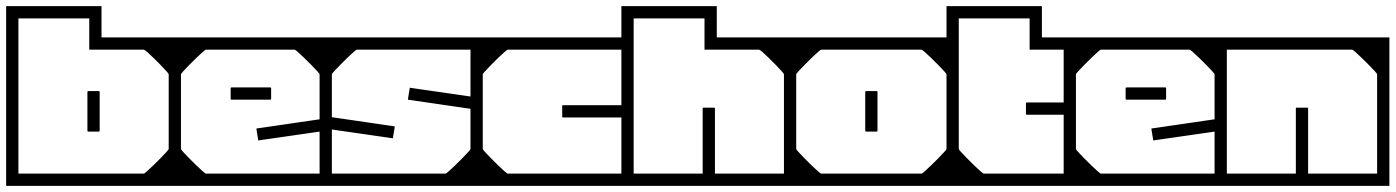

<svg xmlns="http://www.w3.org/2000/svg" viewBox="-40 -606 4550 626"><path d="M550 -358V-128H510Q510 -151 510 -162.8Q510 -174.5 510 -183.2Q510 -192 510 -205Q510 -218 510 -243Q510 -243 510 -243Q510 -243 510 -243Q510 -243 510 -243Q510 -243 510 -243Q510 -267 510 -282.2Q510 -297.5 510 -314Q510 -330.5 510 -358ZM550 -279Q550 -279 550 -258.8Q550 -238.5 550 -206.8Q550 -175 550 -139.5Q550 -104 550 -72.2Q550 -40.5 550 -20.2Q550 0 550 0Q550 0 550 0Q550 0 550 0Q550 0 550 0Q550 0 550 0Q550 0 529.8 0Q509.5 0 477.5 0Q445.5 0 409.2 0Q373 0 339.8 0Q306.5 0 284 0Q261.5 0 258 0Q258 0 258 0Q258 0 258 0Q258 0 258 0Q258 0 258 0Q258 0 258 0Q258 -10 258 -20.2Q258 -30.5 258 -40Q258 -40 275.2 -40Q292.5 -40 318 -40Q343.5 -40 369 -40Q394.5 -40 411.8 -40Q429 -40 429 -40Q429 -40 429 -40Q429 -40 429 -40Q429 -40 429 -40Q430.5 -40 439 -47.5Q447.5 -55 459.5 -66.5Q471.5 -78 483 -89.8Q494.5 -101.5 502.2 -110Q510 -118.5 510 -120V-279ZM-20 -296V-586Q-20 -586 -4.2 -586Q11.5 -586 34.8 -586Q58 -586 81.5 -586Q105 -586 121.5 -586Q138 -586 139 -586Q139 -586 139 -586Q139 -586 139 -586Q139 -586 139 -586Q139 -586 139 -586Q139 -586 139 -586Q139 -586 139 -586Q139 -586 139 -586Q139 -586 139 -586Q139 -586 139 -586Q139 -586 139 -586Q140 -586 155.8 -586Q171.5 -586 194 -586Q216.5 -586 238.8 -586Q261 -586 276 -586Q291 -586 291 -586V-484Q294 -484 303.5 -484Q313 -484 326.8 -484Q340.5 -484 356 -484Q375.5 -484 394 -484Q412.5 -484 434.2 -484Q456 -484 484 -484Q512 -484 550 -484V-287H510V-364Q510 -364 510 -364Q510 -364 510 -364Q510 -365.5 502.5 -374Q495 -382.5 483.5 -394.2Q472 -406 460.2 -417.5Q448.5 -429 439.8 -436.5Q431 -444 429 -444Q429 -444 429 -444Q429 -444 429 -444Q429 -444 429 -444Q419 -444 398.2 -444Q377.5 -444 352.2 -444Q327 -444 304 -444Q281 -444 266 -444Q251 -444 251 -444Q251 -444 251 -444Q251 -444 251 -444Q251 -444 251 -444Q251 -444 251 -444V-546Q251 -546 251 -546Q251 -546 251 -546Q251 -546 234 -546Q217 -546 195 -546Q173 -546 156 -546Q139 -546 139 -546Q139 -546 121 -546Q103 -546 79.5 -546Q56 -546 38 -546Q20 -546 20 -546Q20 -546 20 -546Q20 -546 20 -546V-296ZM-20 -279H20Q20 -279 20 -261.8Q20 -244.5 20 -217.2Q20 -190 20 -159.5Q20 -129 20 -101.8Q20 -74.5 20 -57.2Q20 -40 20 -40Q20 -40 20 -40Q20 -40 20 -40Q20 -40 20 -40Q20 -40 20 -40Q20 -40 20 -40Q20 -40 20 -40Q20 -40 20 -40Q20 -40 20 -40Q20 -40 20 -40Q20 -40 20 -40Q20 -40 20 -40Q20 -40 20 -40Q20 -40 20 -40Q20 -40 38.2 -40Q56.5 -40 85.2 -40Q114 -40 146 -40Q178 -40 206.8 -40Q235.5 -40 253.8 -40Q272 -40 272 -40Q272 -30.5 272 -20.2Q272 -10 272 0Q272 0 272 0Q272 0 272 0Q272 0 272 0Q272 0 272 0Q272 0 272 0Q272 0 251 0Q230 0 196.8 0Q163.5 0 126 0Q88.5 0 55.2 0Q22 0 1 0Q-20 0 -20 0Q-20 0 -20 0Q-20 0 -20 0Q-20 0 -20 0Q-20 0 -20 0Q-20 0 -20 -20.2Q-20 -40.5 -20 -72.2Q-20 -104 -20 -139.5Q-20 -175 -20 -206.8Q-20 -238.5 -20 -258.8Q-20 -279 -20 -279ZM-20 -358H20Q20 -330.5 20 -314Q20 -297.5 20 -282.2Q20 -267 20 -243Q20 -243 20 -243Q20 -243 20 -243Q20 -243 20 -243Q20 -243 20 -243Q20 -218 20 -205Q20 -192 20 -183.2Q20 -174.5 20 -162.8Q20 -151 20 -128H-20ZM245 -181Q245 -181 245 -199.8Q245 -218.5 245 -243Q245 -267.5 245 -286.2Q245 -305 245 -305Q245 -305 245 -305Q245 -305 245 -305Q245 -308 245.5 -308.5Q246 -309 249 -309Q254.5 -309 259.8 -309Q265 -309 270.2 -309Q275.5 -309 281 -309Q284 -309 284.5 -308.5Q285 -308 285 -305Q285 -305 285 -305Q285 -305 285 -305Q285 -305 285 -286.2Q285 -267.5 285 -243Q285 -218.5 285 -199.8Q285 -181 285 -181Q285 -181 285 -181Q285 -181 285 -181Q285 -181 285 -181Q285 -181 285 -181Q285 -181 285 -181Q285 -181 285 -181Q285 -181 285 -181Q285 -178 284.5 -177.5Q284 -177 281 -177Q273 -177 265.2 -177Q257.5 -177 249 -177Q246 -177 245.5 -177.5Q245 -178 245 -181Q245 -181 245 -181Q245 -181 245 -181Q245 -181 245 -181Q245 -181 245 -181Q245 -181 245 -181Q245 -181 245 -181Q245 -181 245 -181Z M510 -205Q510 -228 510 -257Q510 -286 510 -317.5Q510 -349 510 -378.5Q510 -408 510 -432Q510 -456 510 -470Q510 -484 510 -484Q510 -484 510 -484Q510 -484 510 -484Q510 -484 510 -484Q510 -484 510 -484Q510 -484 529.8 -484Q549.5 -484 580.2 -484Q611 -484 646 -484Q681 -484 711.8 -484Q742.5 -484 762.2 -484Q782 -484 782 -484Q782 -484 782 -484Q782 -484 782 -484Q782 -484 782 -484Q782 -484 782 -484Q782 -484 782 -484Q782 -474.5 782 -464.2Q782 -454 782 -444Q779.5 -444 765.5 -444Q751.5 -444 731.2 -444Q711 -444 690.2 -444Q669.5 -444 653.2 -444Q637 -444 631 -444Q631 -444 631 -444Q631 -444 631 -444Q631 -444 631 -444Q631 -444 631 -444Q629.5 -444 621 -436.5Q612.5 -429 600.5 -417.5Q588.5 -406 577 -394.2Q565.5 -382.5 557.8 -374Q550 -365.5 550 -364V-205ZM510 -357H550Q550 -329.5 550 -313Q550 -296.5 550 -281.2Q550 -266 550 -242Q550 -242 550 -242Q550 -242 550 -242Q550 -242 550 -242Q550 -242 550 -242Q550 -217 550 -204Q550 -191 550 -182.2Q550 -173.5 550 -161.8Q550 -150 550 -127H510ZM510 -279H550V-120Q550 -118.5 557.8 -110Q565.5 -101.5 577 -89.8Q588.5 -78 600.5 -66.5Q612.5 -55 621 -47.5Q629.5 -40 631 -40Q631 -40 631 -40Q631 -40 631 -40Q631 -40 631 -40Q631 -40 631 -40Q637 -40 653.2 -40Q669.5 -40 690.2 -40Q711 -40 731.2 -40Q751.5 -40 765.5 -40Q779.5 -40 782 -40Q782 -30.5 782 -20.2Q782 -10 782 0Q782 0 782 0Q782 0 782 0Q782 0 782 0Q782 0 782 0Q782 0 782 0Q782 0 762.2 0Q742.5 0 711.8 0Q681 0 646 0Q611 0 580.2 0Q549.5 0 529.8 0Q510 0 510 0Q510 0 510 0Q510 0 510 0Q510 0 510 0Q510 0 510 0Q510 0 510 -14Q510 -28 510 -52Q510 -76 510 -105.5Q510 -135 510 -166.2Q510 -197.5 510 -227Q510 -256.5 510 -279ZM1042 -205H1002V-364Q1002 -365.5 994.2 -374Q986.5 -382.5 975 -394.2Q963.5 -406 951.5 -417.5Q939.5 -429 931 -436.5Q922.5 -444 921 -444Q921 -444 921 -444Q921 -444 921 -444Q921 -444 921 -444Q921 -444 921 -444Q915 -444 898.8 -444Q882.5 -444 861.8 -444Q841 -444 820.8 -444Q800.5 -444 786.5 -444Q772.5 -444 770 -444Q770 -454 770 -464.2Q770 -474.5 770 -484Q770 -484 770 -484Q770 -484 770 -484Q770 -484 770 -484Q770 -484 770 -484Q770 -484 770 -484Q770 -484 789.8 -484Q809.5 -484 840.2 -484Q871 -484 906 -484Q941 -484 971.8 -484Q1002.5 -484 1022.2 -484Q1042 -484 1042 -484Q1042 -484 1042 -484Q1042 -484 1042 -484Q1042 -484 1042 -484Q1042 -484 1042 -484Q1042 -484 1042 -470Q1042 -456 1042 -432Q1042 -408 1042 -378.5Q1042 -349 1042 -317.5Q1042 -286 1042 -257Q1042 -228 1042 -205ZM1042 -249Q1042 -249 1042 -231Q1042 -213 1042 -184.8Q1042 -156.5 1042 -124.5Q1042 -92.5 1042 -64.2Q1042 -36 1042 -18Q1042 0 1042 0Q1042 0 1042 0Q1042 0 1042 0Q1042 0 1042 0Q1042 0 1042 0Q1042 0 1022.2 0Q1002.5 0 971.8 0Q941 0 906 0Q871 0 840.2 0Q809.5 0 789.8 0Q770 0 770 0Q770 0 770 0Q770 0 770 0Q770 0 770 0Q770 0 770 0Q770 0 770 0Q770 -10 770 -20.2Q770 -30.5 770 -40Q770 -40 793.5 -40Q817 -40 851.5 -40Q886 -40 920.5 -40Q955 -40 978.5 -40Q1002 -40 1002 -40Q1002 -40 1002 -40Q1002 -40 1002 -40Q1002 -40 1002 -40Q1002 -40 1002 -40Q1002 -40 1002 -40Q1002 -40 1002 -40Q1002 -40 1002 -40Q1002 -40 1002 -40Q1002 -40 1002 -40Q1002 -40 1002 -40Q1002 -40 1002 -40Q1002 -40 1002 -61Q1002 -82 1002 -113.2Q1002 -144.5 1002 -175.8Q1002 -207 1002 -228Q1002 -249 1002 -249ZM840 -321Q840 -321 840 -321Q840 -321 840 -321Q840 -321 840 -321Q840 -321 840 -321Q840 -321 840 -321Q840 -321 840 -321Q840 -321 840 -321Q843 -321 843.5 -320.5Q844 -320 844 -317Q844 -311.5 844 -306.2Q844 -301 844 -295.8Q844 -290.5 844 -285Q844 -282 843.5 -281.5Q843 -281 840 -281Q840 -281 840 -281Q840 -281 840 -281Q840 -281 840 -281Q840 -281 840 -281Q840 -281 840 -281Q840 -281 840 -281Q840 -281 840 -281Q840 -281 821.2 -281Q802.5 -281 778 -281Q753.5 -281 734.8 -281Q716 -281 716 -281Q716 -281 716 -281Q716 -281 716 -281Q713 -281 712.5 -281.5Q712 -282 712 -285Q712 -290.5 712 -295.8Q712 -301 712 -306.2Q712 -311.5 712 -317Q712 -320 712.5 -320.5Q713 -321 716 -321Q716 -321 716 -321Q716 -321 716 -321Q716 -321 734.8 -321Q753.5 -321 778 -321Q802.5 -321 821.2 -321Q840 -321 840 -321ZM1021 -163H1002Q1002 -163 1002 -166.5Q1002 -170 1002 -173.5Q1002 -177 1002 -177Q1002 -177 981.8 -174Q961.5 -171 931.8 -166.8Q902 -162.5 872.2 -158.2Q842.5 -154 822.2 -151Q802 -148 802 -148Q802 -148 801.8 -150Q801.5 -152 800.8 -156.2Q800 -160.5 799 -167Q798 -173.5 797.2 -178Q796.5 -182.5 796.2 -184.8Q796 -187 796 -187Q796 -187 816.8 -190Q837.5 -193 868.2 -197.5Q899 -202 929.8 -206.5Q960.5 -211 981.2 -214Q1002 -217 1002 -217Q1002 -217 1002 -221.8Q1002 -226.5 1002 -231.2Q1002 -236 1002 -236H1021Z M1534 -279Q1534 -256.5 1534 -227Q1534 -197.5 1534 -166.2Q1534 -135 1534 -105.5Q1534 -76 1534 -52Q1534 -28 1534 -14Q1534 0 1534 0Q1534 0 1534 0Q1534 0 1534 0Q1534 0 1534 0Q1534 0 1534 0Q1534 0 1514.2 0Q1494.5 0 1463.8 0Q1433 0 1398 0Q1363 0 1332.2 0Q1301.5 0 1281.8 0Q1262 0 1262 0Q1262 0 1262 0Q1262 0 1262 0Q1262 0 1262 0Q1262 0 1262 0Q1262 0 1262 0Q1262 -10 1262 -20.2Q1262 -30.5 1262 -40Q1264.5 -40 1278.5 -40Q1292.5 -40 1312.8 -40Q1333 -40 1353.8 -40Q1374.5 -40 1390.8 -40Q1407 -40 1413 -40Q1413 -40 1413 -40Q1413 -40 1413 -40Q1413 -40 1413 -40Q1413 -40 1413 -40Q1414.5 -40 1423 -47.5Q1431.5 -55 1443.5 -66.5Q1455.5 -78 1467 -89.8Q1478.5 -101.5 1486.2 -110Q1494 -118.5 1494 -120V-279ZM1002 -205Q1002 -228 1002 -257Q1002 -286 1002 -317.5Q1002 -349 1002 -378.5Q1002 -408 1002 -432Q1002 -456 1002 -470Q1002 -484 1002 -484Q1002 -484 1002 -484Q1002 -484 1002 -484Q1002 -484 1002 -484Q1002 -484 1002 -484Q1002 -484 1021.8 -484Q1041.5 -484 1072.2 -484Q1103 -484 1138 -484Q1173 -484 1203.8 -484Q1234.5 -484 1254.2 -484Q1274 -484 1274 -484Q1274 -484 1274 -484Q1274 -484 1274 -484Q1274 -484 1274 -484Q1274 -484 1274 -484Q1274 -484 1274 -484Q1274 -474.5 1274 -464.2Q1274 -454 1274 -444Q1271.5 -444 1257.5 -444Q1243.5 -444 1223.2 -444Q1203 -444 1182.2 -444Q1161.5 -444 1145.2 -444Q1129 -444 1123 -444Q1123 -444 1123 -444Q1123 -444 1123 -444Q1123 -444 1123 -444Q1123 -444 1123 -444Q1121.5 -444 1113 -436.5Q1104.5 -429 1092.5 -417.5Q1080.5 -406 1069 -394.2Q1057.5 -382.5 1049.8 -374Q1042 -365.5 1042 -364V-205ZM1534 -235H1494Q1494 -235 1494 -256Q1494 -277 1494 -308.2Q1494 -339.5 1494 -370.8Q1494 -402 1494 -423Q1494 -444 1494 -444Q1494 -444 1494 -444Q1494 -444 1494 -444Q1494 -444 1494 -444Q1494 -444 1494 -444Q1494 -444 1494 -444Q1494 -444 1494 -444Q1494 -444 1494 -444Q1494 -444 1494 -444Q1494 -444 1494 -444Q1494 -444 1494 -444Q1494 -444 1494 -444Q1494 -444 1470.5 -444Q1447 -444 1412.5 -444Q1378 -444 1343.5 -444Q1309 -444 1285.5 -444Q1262 -444 1262 -444Q1262 -454 1262 -464.2Q1262 -474.5 1262 -484Q1262 -484 1262 -484Q1262 -484 1262 -484Q1262 -484 1262 -484Q1262 -484 1262 -484Q1262 -484 1262 -484Q1262 -484 1281.8 -484Q1301.5 -484 1332.2 -484Q1363 -484 1398 -484Q1433 -484 1463.8 -484Q1494.5 -484 1514.2 -484Q1534 -484 1534 -484Q1534 -484 1534 -484Q1534 -484 1534 -484Q1534 -484 1534 -484Q1534 -484 1534 -484Q1534 -484 1534 -466Q1534 -448 1534 -419.8Q1534 -391.5 1534 -359.5Q1534 -327.5 1534 -299.2Q1534 -271 1534 -253Q1534 -235 1534 -235ZM1002 -249H1042Q1042 -249 1042 -228Q1042 -207 1042 -175.8Q1042 -144.5 1042 -113.2Q1042 -82 1042 -61Q1042 -40 1042 -40Q1042 -40 1042 -40Q1042 -40 1042 -40Q1042 -40 1042 -40Q1042 -40 1042 -40Q1042 -40 1042 -40Q1042 -40 1042 -40Q1042 -40 1042 -40Q1042 -40 1042 -40Q1042 -40 1042 -40Q1042 -40 1042 -40Q1042 -40 1042 -40Q1042 -40 1065.5 -40Q1089 -40 1123.5 -40Q1158 -40 1192.5 -40Q1227 -40 1250.5 -40Q1274 -40 1274 -40Q1274 -30.5 1274 -20.2Q1274 -10 1274 0Q1274 0 1274 0Q1274 0 1274 0Q1274 0 1274 0Q1274 0 1274 0Q1274 0 1274 0Q1274 0 1254.2 0Q1234.5 0 1203.8 0Q1173 0 1138 0Q1103 0 1072.2 0Q1041.5 0 1021.8 0Q1002 0 1002 0Q1002 0 1002 0Q1002 0 1002 0Q1002 0 1002 0Q1002 0 1002 0Q1002 0 1002 -18Q1002 -36 1002 -64.2Q1002 -92.5 1002 -124.5Q1002 -156.5 1002 -184.8Q1002 -213 1002 -231Q1002 -249 1002 -249ZM1022 -170V-243H1041Q1041 -243 1041 -238.2Q1041 -233.5 1041 -228.8Q1041 -224 1041 -224Q1041 -224 1061.8 -221Q1082.5 -218 1113.2 -213.5Q1144 -209 1174.8 -204.5Q1205.5 -200 1226.2 -197Q1247 -194 1247 -194Q1247 -194 1246.8 -191.8Q1246.5 -189.5 1245.8 -185Q1245 -180.5 1244 -174Q1243 -167.5 1242.2 -163.2Q1241.5 -159 1241.2 -157Q1241 -155 1241 -155Q1241 -155 1220.8 -158Q1200.5 -161 1170.8 -165.2Q1141 -169.5 1111.2 -173.8Q1081.5 -178 1061.2 -181Q1041 -184 1041 -184Q1041 -184 1041 -180.5Q1041 -177 1041 -173.5Q1041 -170 1041 -170ZM1515 -305V-232H1496Q1496 -232 1496 -236.8Q1496 -241.5 1496 -246.2Q1496 -251 1496 -251Q1496 -251 1475.2 -254Q1454.5 -257 1423.8 -261.5Q1393 -266 1362.2 -270.5Q1331.5 -275 1310.8 -278Q1290 -281 1290 -281Q1290 -281 1290.2 -283.2Q1290.5 -285.5 1291.2 -290Q1292 -294.5 1293 -301Q1294 -307.5 1294.8 -311.8Q1295.5 -316 1295.8 -318Q1296 -320 1296 -320Q1296 -320 1316.2 -317Q1336.5 -314 1366.2 -309.8Q1396 -305.5 1425.8 -301.2Q1455.5 -297 1475.8 -294Q1496 -291 1496 -291Q1496 -291 1496 -294.5Q1496 -298 1496 -301.5Q1496 -305 1496 -305Z M1494 -279H1534V-120Q1534 -118.5 1541.8 -110Q1549.5 -101.5 1561 -89.8Q1572.5 -78 1584.5 -66.5Q1596.5 -55 1605 -47.5Q1613.5 -40 1615 -40Q1615 -40 1615 -40Q1615 -40 1615 -40Q1615 -40 1615 -40Q1615 -40 1615 -40Q1621 -40 1637.2 -40Q1653.5 -40 1674.2 -40Q1695 -40 1715.2 -40Q1735.5 -40 1749.5 -40Q1763.5 -40 1766 -40Q1766 -30.5 1766 -20.2Q1766 -10 1766 0Q1766 0 1766 0Q1766 0 1766 0Q1766 0 1766 0Q1766 0 1766 0Q1766 0 1766 0Q1766 0 1746.2 0Q1726.5 0 1695.8 0Q1665 0 1630 0Q1595 0 1564.2 0Q1533.5 0 1513.8 0Q1494 0 1494 0Q1494 0 1494 0Q1494 0 1494 0Q1494 0 1494 0Q1494 0 1494 0Q1494 0 1494 -14Q1494 -28 1494 -52Q1494 -76 1494 -105.5Q1494 -135 1494 -166.2Q1494 -197.5 1494 -227Q1494 -256.5 1494 -279ZM1494 -205Q1494 -228 1494 -257Q1494 -286 1494 -317.5Q1494 -349 1494 -378.5Q1494 -408 1494 -432Q1494 -456 1494 -470Q1494 -484 1494 -484Q1494 -484 1494 -484Q1494 -484 1494 -484Q1494 -484 1494 -484Q1494 -484 1494 -484Q1494 -484 1513.8 -484Q1533.5 -484 1564.2 -484Q1595 -484 1630 -484Q1665 -484 1695.8 -484Q1726.5 -484 1746.2 -484Q1766 -484 1766 -484Q1766 -484 1766 -484Q1766 -484 1766 -484Q1766 -484 1766 -484Q1766 -484 1766 -484Q1766 -484 1766 -484Q1766 -474.5 1766 -464.2Q1766 -454 1766 -444Q1763.5 -444 1749.5 -444Q1735.5 -444 1715.2 -444Q1695 -444 1674.2 -444Q1653.5 -444 1637.2 -444Q1621 -444 1615 -444Q1615 -444 1615 -444Q1615 -444 1615 -444Q1615 -444 1615 -444Q1615 -444 1615 -444Q1613.5 -444 1605 -436.5Q1596.5 -429 1584.5 -417.5Q1572.5 -406 1561 -394.2Q1549.5 -382.5 1541.8 -374Q1534 -365.5 1534 -364V-205ZM1494 -128V-358H1534Q1534 -335 1534 -323.2Q1534 -311.5 1534 -302.8Q1534 -294 1534 -281Q1534 -268 1534 -243Q1534 -243 1534 -243Q1534 -243 1534 -243Q1534 -243 1534 -243Q1534 -243 1534 -243Q1534 -219 1534 -203.8Q1534 -188.5 1534 -172Q1534 -155.5 1534 -128ZM1793 -259Q1793 -261 1793.2 -261.8Q1793.5 -262.5 1794.2 -262.8Q1795 -263 1797 -263Q1797 -263 1817.5 -263Q1838 -263 1868.5 -263Q1899 -263 1929.5 -263Q1960 -263 1980.5 -263Q2001 -263 2001 -263Q2001 -263 2001 -263Q2001 -263 2001 -263Q2001 -263 2001 -263Q2001 -263 2001 -263Q2001 -263 2001 -263Q2003 -263 2003.8 -262.8Q2004.5 -262.5 2004.8 -261.8Q2005 -261 2005 -259Q2005 -259 2005 -255.8Q2005 -252.5 2005 -247.8Q2005 -243 2005 -238.2Q2005 -233.5 2005 -230.2Q2005 -227 2005 -227Q2005 -224 2004.5 -223.5Q2004 -223 2001 -223Q2001 -223 2001 -223Q2001 -223 2001 -223Q2001 -223 2001 -223Q2001 -223 2001 -223Q2001 -223 2001 -223Q2001 -223 1980.5 -223Q1960 -223 1929.5 -223Q1899 -223 1868.5 -223Q1838 -223 1817.5 -223Q1797 -223 1797 -223Q1795 -223 1794.2 -223.2Q1793.5 -223.5 1793.2 -224.2Q1793 -225 1793 -227Q1793 -227 1793 -235Q1793 -243 1793 -251Q1793 -259 1793 -259ZM2026 -249Q2026 -249 2026 -231Q2026 -213 2026 -184.8Q2026 -156.5 2026 -124.5Q2026 -92.5 2026 -64.2Q2026 -36 2026 -18Q2026 0 2026 0Q2026 0 2026 0Q2026 0 2026 0Q2026 0 2026 0Q2026 0 2026 0Q2026 0 2006.2 0Q1986.5 0 1955.8 0Q1925 0 1890 0Q1855 0 1824.2 0Q1793.5 0 1773.8 0Q1754 0 1754 0Q1754 0 1754 0Q1754 0 1754 0Q1754 0 1754 0Q1754 0 1754 0Q1754 0 1754 0Q1754 -10 1754 -20.2Q1754 -30.5 1754 -40Q1754 -40 1777.5 -40Q1801 -40 1835.5 -40Q1870 -40 1904.5 -40Q1939 -40 1962.5 -40Q1986 -40 1986 -40Q1986 -40 1986 -40Q1986 -40 1986 -40Q1986 -40 1986 -40Q1986 -40 1986 -40Q1986 -40 1986 -40Q1986 -40 1986 -40Q1986 -40 1986 -40Q1986 -40 1986 -40Q1986 -40 1986 -40Q1986 -40 1986 -40Q1986 -40 1986 -40Q1986 -40 1986 -61Q1986 -82 1986 -113.2Q1986 -144.5 1986 -175.8Q1986 -207 1986 -228Q1986 -249 1986 -249ZM2026 -235H1986Q1986 -235 1986 -256Q1986 -277 1986 -308.2Q1986 -339.5 1986 -370.8Q1986 -402 1986 -423Q1986 -444 1986 -444Q1986 -444 1986 -444Q1986 -444 1986 -444Q1986 -444 1986 -444Q1986 -444 1986 -444Q1986 -444 1986 -444Q1986 -444 1986 -444Q1986 -444 1986 -444Q1986 -444 1986 -444Q1986 -444 1986 -444Q1986 -444 1986 -444Q1986 -444 1986 -444Q1986 -444 1962.5 -444Q1939 -444 1904.5 -444Q1870 -444 1835.5 -444Q1801 -444 1777.5 -444Q1754 -444 1754 -444Q1754 -454 1754 -464.2Q1754 -474.5 1754 -484Q1754 -484 1754 -484Q1754 -484 1754 -484Q1754 -484 1754 -484Q1754 -484 1754 -484Q1754 -484 1754 -484Q1754 -484 1773.8 -484Q1793.5 -484 1824.2 -484Q1855 -484 1890 -484Q1925 -484 1955.8 -484Q1986.5 -484 2006.2 -484Q2026 -484 2026 -484Q2026 -484 2026 -484Q2026 -484 2026 -484Q2026 -484 2026 -484Q2026 -484 2026 -484Q2026 -484 2026 -466Q2026 -448 2026 -419.8Q2026 -391.5 2026 -359.5Q2026 -327.5 2026 -299.2Q2026 -271 2026 -253Q2026 -235 2026 -235Z M2556 -279Q2556 -279 2556 -258.8Q2556 -238.5 2556 -206.8Q2556 -175 2556 -139.5Q2556 -104 2556 -72.2Q2556 -40.5 2556 -20.2Q2556 0 2556 0Q2556 0 2556 0Q2556 0 2556 0Q2556 0 2556 0Q2556 0 2556 0Q2556 0 2535 0Q2514 0 2480.8 0Q2447.5 0 2410 0Q2372.5 0 2339.2 0Q2306 0 2285 0Q2264 0 2264 0Q2264 0 2264 0Q2264 0 2264 0Q2264 0 2264 0Q2264 0 2264 0Q2264 0 2264 0Q2264 -10 2264 -20.2Q2264 -30.5 2264 -40Q2264 -40 2282.2 -40Q2300.5 -40 2329.2 -40Q2358 -40 2390 -40Q2422 -40 2450.8 -40Q2479.5 -40 2497.8 -40Q2516 -40 2516 -40Q2516 -40 2516 -40Q2516 -40 2516 -40Q2516 -40 2516 -40Q2516 -40 2516 -40Q2516 -40 2516 -40Q2516 -40 2516 -40Q2516 -40 2516 -40Q2516 -40 2516 -40Q2516 -40 2516 -40Q2516 -40 2516 -40Q2516 -40 2516 -40Q2516 -40 2516 -40Q2516 -40 2516 -40Q2516 -40 2516 -57.2Q2516 -74.5 2516 -101.8Q2516 -129 2516 -159.5Q2516 -190 2516 -217.2Q2516 -244.5 2516 -261.8Q2516 -279 2516 -279ZM1986 -279H2026Q2026 -279 2026 -261.8Q2026 -244.5 2026 -217.2Q2026 -190 2026 -159.5Q2026 -129 2026 -101.8Q2026 -74.5 2026 -57.2Q2026 -40 2026 -40Q2026 -40 2026 -40Q2026 -40 2026 -40Q2026 -40 2026 -40Q2026 -40 2026 -40Q2026 -40 2026 -40Q2026 -40 2026 -40Q2026 -40 2026 -40Q2026 -40 2026 -40Q2026 -40 2026 -40Q2026 -40 2026 -40Q2026 -40 2026 -40Q2026 -40 2026 -40Q2026 -40 2026 -40Q2026 -40 2044.2 -40Q2062.5 -40 2091.2 -40Q2120 -40 2152 -40Q2184 -40 2212.8 -40Q2241.5 -40 2259.8 -40Q2278 -40 2278 -40Q2278 -30.5 2278 -20.2Q2278 -10 2278 0Q2278 0 2278 0Q2278 0 2278 0Q2278 0 2278 0Q2278 0 2278 0Q2278 0 2278 0Q2278 0 2257 0Q2236 0 2202.8 0Q2169.5 0 2132 0Q2094.5 0 2061.2 0Q2028 0 2007 0Q1986 0 1986 0Q1986 0 1986 0Q1986 0 1986 0Q1986 0 1986 0Q1986 0 1986 0Q1986 0 1986 -20.2Q1986 -40.5 1986 -72.2Q1986 -104 1986 -139.5Q1986 -175 1986 -206.8Q1986 -238.5 1986 -258.8Q1986 -279 1986 -279ZM1986 -296V-586Q1986 -586 2001.8 -586Q2017.5 -586 2040.8 -586Q2064 -586 2087.5 -586Q2111 -586 2127.5 -586Q2144 -586 2145 -586Q2145 -586 2145 -586Q2145 -586 2145 -586Q2145 -586 2145 -586Q2145 -586 2145 -586Q2145 -586 2145 -586Q2145 -586 2145 -586Q2145 -586 2145 -586Q2145 -586 2145 -586Q2145 -586 2145 -586Q2145 -586 2145 -586Q2146 -586 2161.8 -586Q2177.5 -586 2200 -586Q2222.5 -586 2244.8 -586Q2267 -586 2282 -586Q2297 -586 2297 -586V-484Q2300 -484 2309.5 -484Q2319 -484 2332.8 -484Q2346.5 -484 2362 -484Q2381.5 -484 2400 -484Q2418.5 -484 2440.2 -484Q2462 -484 2490 -484Q2518 -484 2556 -484V-287H2516V-364Q2516 -364 2516 -364Q2516 -364 2516 -364Q2516 -365.5 2508.5 -374Q2501 -382.5 2489.5 -394.2Q2478 -406 2466.2 -417.5Q2454.5 -429 2445.8 -436.5Q2437 -444 2435 -444Q2435 -444 2435 -444Q2435 -444 2435 -444Q2435 -444 2435 -444Q2425 -444 2404.2 -444Q2383.5 -444 2358.2 -444Q2333 -444 2310 -444Q2287 -444 2272 -444Q2257 -444 2257 -444Q2257 -444 2257 -444Q2257 -444 2257 -444Q2257 -444 2257 -444Q2257 -444 2257 -444V-546Q2257 -546 2257 -546Q2257 -546 2257 -546Q2257 -546 2240 -546Q2223 -546 2201 -546Q2179 -546 2162 -546Q2145 -546 2145 -546Q2145 -546 2127 -546Q2109 -546 2085.5 -546Q2062 -546 2044 -546Q2026 -546 2026 -546Q2026 -546 2026 -546Q2026 -546 2026 -546V-296ZM1986 -358H2026Q2026 -330.5 2026 -314Q2026 -297.5 2026 -282.2Q2026 -267 2026 -243Q2026 -243 2026 -243Q2026 -243 2026 -243Q2026 -243 2026 -243Q2026 -243 2026 -243Q2026 -218 2026 -205Q2026 -192 2026 -183.2Q2026 -174.5 2026 -162.8Q2026 -151 2026 -128H1986ZM2556 -128H2516Q2516 -155.5 2516 -172Q2516 -188.5 2516 -203.8Q2516 -219 2516 -243Q2516 -243 2516 -243Q2516 -243 2516 -243Q2516 -243 2516 -243Q2516 -243 2516 -243Q2516 -268 2516 -281Q2516 -294 2516 -302.8Q2516 -311.5 2516 -323.2Q2516 -335 2516 -358H2556ZM2255 -33Q2253.5 -33 2252.8 -33Q2252 -33 2251.5 -33.5Q2251 -34 2251 -34.8Q2251 -35.5 2251 -37Q2251 -37 2251 -37Q2251 -37 2251 -37Q2251 -37 2251 -37Q2251 -37 2251 -37Q2251 -37 2251 -37Q2251 -37 2251 -52.5Q2251 -68 2251 -92.2Q2251 -116.5 2251 -144Q2251 -171.5 2251 -195.8Q2251 -220 2251 -235.5Q2251 -251 2251 -251Q2251 -253 2251.2 -253.8Q2251.5 -254.5 2252.2 -254.8Q2253 -255 2255 -255Q2255 -255 2263 -255Q2271 -255 2279 -255Q2287 -255 2287 -255Q2289 -255 2289.8 -254.8Q2290.5 -254.5 2290.8 -253.8Q2291 -253 2291 -251Q2291 -251 2291 -235.5Q2291 -220 2291 -195.8Q2291 -171.5 2291 -144Q2291 -116.5 2291 -92.2Q2291 -68 2291 -52.5Q2291 -37 2291 -37Q2291 -37 2291 -37Q2291 -37 2291 -37Q2291 -37 2291 -37Q2291 -37 2291 -37Q2291 -37 2291 -37Q2291 -35.5 2291 -34.8Q2291 -34 2290.5 -33.5Q2290 -33 2289.2 -33Q2288.5 -33 2287 -33Q2287 -33 2279 -33Q2271 -33 2263 -33Q2255 -33 2255 -33Z M3086 -128H3046Q3046 -155.5 3046 -172Q3046 -188.5 3046 -203.8Q3046 -219 3046 -243Q3046 -243 3046 -243Q3046 -243 3046 -243Q3046 -243 3046 -243Q3046 -243 3046 -243Q3046 -268 3046 -281Q3046 -294 3046 -302.8Q3046 -311.5 3046 -323.2Q3046 -335 3046 -358H3086ZM3086 -279Q3086 -279 3086 -258.8Q3086 -238.5 3086 -206.8Q3086 -175 3086 -139.5Q3086 -104 3086 -72.2Q3086 -40.5 3086 -20.2Q3086 0 3086 0Q3086 0 3086 0Q3086 0 3086 0Q3086 0 3086 0Q3086 0 3086 0Q3086 0 3065.8 0Q3045.5 0 3013.5 0Q2981.5 0 2945.2 0Q2909 0 2875.8 0Q2842.5 0 2820 0Q2797.5 0 2794 0Q2794 0 2794 0Q2794 0 2794 0Q2794 0 2794 0Q2794 0 2794 0Q2794 0 2794 0Q2794 -10 2794 -20.2Q2794 -30.5 2794 -40Q2794 -40 2811.2 -40Q2828.5 -40 2854 -40Q2879.5 -40 2905 -40Q2930.5 -40 2947.8 -40Q2965 -40 2965 -40Q2965 -40 2965 -40Q2965 -40 2965 -40Q2965 -40 2965 -40Q2966.5 -40 2975 -47.5Q2983.5 -55 2995.5 -66.5Q3007.5 -78 3019 -89.8Q3030.5 -101.5 3038.2 -110Q3046 -118.5 3046 -120V-279ZM3086 -205H3046V-364Q3046 -365.5 3038.2 -374Q3030.5 -382.5 3019 -394.2Q3007.5 -406 2995.5 -417.5Q2983.5 -429 2975 -436.5Q2966.5 -444 2965 -444Q2965 -444 2965 -444Q2965 -444 2965 -444Q2965 -444 2965 -444Q2965 -444 2947.8 -444Q2930.5 -444 2905 -444Q2879.5 -444 2854 -444Q2828.5 -444 2811.2 -444Q2794 -444 2794 -444Q2794 -454 2794 -464.2Q2794 -474.5 2794 -484Q2794 -484 2794 -484Q2794 -484 2794 -484Q2794 -484 2794 -484Q2794 -484 2794 -484Q2794 -484 2794 -484Q2797.5 -484 2820 -484Q2842.5 -484 2875.8 -484Q2909 -484 2945.2 -484Q2981.5 -484 3013.5 -484Q3045.5 -484 3065.8 -484Q3086 -484 3086 -484Q3086 -484 3086 -484Q3086 -484 3086 -484Q3086 -484 3086 -484Q3086 -484 3086 -484Q3086 -484 3086 -463.8Q3086 -443.5 3086 -411.8Q3086 -380 3086 -344.5Q3086 -309 3086 -277.2Q3086 -245.5 3086 -225.2Q3086 -205 3086 -205ZM2781 -181Q2781 -181 2781 -199.8Q2781 -218.5 2781 -243Q2781 -267.5 2781 -286.2Q2781 -305 2781 -305Q2781 -305 2781 -305Q2781 -305 2781 -305Q2781 -308 2781.5 -308.5Q2782 -309 2785 -309Q2790.5 -309 2795.8 -309Q2801 -309 2806.2 -309Q2811.5 -309 2817 -309Q2820 -309 2820.5 -308.5Q2821 -308 2821 -305Q2821 -305 2821 -305Q2821 -305 2821 -305Q2821 -305 2821 -286.2Q2821 -267.5 2821 -243Q2821 -218.5 2821 -199.8Q2821 -181 2821 -181Q2821 -181 2821 -181Q2821 -181 2821 -181Q2821 -181 2821 -181Q2821 -181 2821 -181Q2821 -181 2821 -181Q2821 -181 2821 -181Q2821 -181 2821 -181Q2821 -178 2820.5 -177.5Q2820 -177 2817 -177Q2809 -177 2801.2 -177Q2793.5 -177 2785 -177Q2782 -177 2781.5 -177.5Q2781 -178 2781 -181Q2781 -181 2781 -181Q2781 -181 2781 -181Q2781 -181 2781 -181Q2781 -181 2781 -181Q2781 -181 2781 -181Q2781 -181 2781 -181Q2781 -181 2781 -181ZM2516 -128V-358H2556Q2556 -335 2556 -323.2Q2556 -311.5 2556 -302.8Q2556 -294 2556 -281Q2556 -268 2556 -243Q2556 -243 2556 -243Q2556 -243 2556 -243Q2556 -243 2556 -243Q2556 -243 2556 -243Q2556 -219 2556 -203.8Q2556 -188.5 2556 -172Q2556 -155.5 2556 -128ZM2516 -279H2556V-120Q2556 -118.5 2563.8 -110Q2571.5 -101.5 2583 -89.8Q2594.5 -78 2606.5 -66.5Q2618.5 -55 2627 -47.5Q2635.5 -40 2637 -40Q2637 -40 2637 -40Q2637 -40 2637 -40Q2637 -40 2637 -40Q2637 -40 2654.2 -40Q2671.5 -40 2697 -40Q2722.5 -40 2748 -40Q2773.5 -40 2790.8 -40Q2808 -40 2808 -40Q2808 -30.5 2808 -20.2Q2808 -10 2808 0Q2808 0 2808 0Q2808 0 2808 0Q2808 0 2808 0Q2808 0 2808 0Q2808 0 2808 0Q2804.5 0 2782 0Q2759.5 0 2726.2 0Q2693 0 2656.8 0Q2620.5 0 2588.5 0Q2556.5 0 2536.2 0Q2516 0 2516 0Q2516 0 2516 0Q2516 0 2516 0Q2516 0 2516 0Q2516 0 2516 0Q2516 0 2516 -20.2Q2516 -40.5 2516 -72.2Q2516 -104 2516 -139.5Q2516 -175 2516 -206.8Q2516 -238.5 2516 -258.8Q2516 -279 2516 -279ZM2516 -205Q2516 -205 2516 -225.2Q2516 -245.5 2516 -277.2Q2516 -309 2516 -344.5Q2516 -380 2516 -411.8Q2516 -443.5 2516 -463.8Q2516 -484 2516 -484Q2516 -484 2516 -484Q2516 -484 2516 -484Q2516 -484 2516 -484Q2516 -484 2516 -484Q2516 -484 2536.2 -484Q2556.5 -484 2588.5 -484Q2620.5 -484 2656.8 -484Q2693 -484 2726.2 -484Q2759.5 -484 2782 -484Q2804.5 -484 2808 -484Q2808 -484 2808 -484Q2808 -484 2808 -484Q2808 -484 2808 -484Q2808 -484 2808 -484Q2808 -484 2808 -484Q2808 -474.5 2808 -464.2Q2808 -454 2808 -444Q2808 -444 2790.8 -444Q2773.5 -444 2748 -444Q2722.5 -444 2697 -444Q2671.5 -444 2654.2 -444Q2637 -444 2637 -444Q2637 -444 2637 -444Q2637 -444 2637 -444Q2637 -444 2637 -444Q2635.5 -444 2627 -436.5Q2618.5 -429 2606.5 -417.5Q2594.5 -406 2583 -394.2Q2571.5 -382.5 2563.8 -374Q2556 -365.5 2556 -364V-205Z M3046 -177V-407H3086Q3086 -384 3086 -372.2Q3086 -360.5 3086 -351.8Q3086 -343 3086 -330Q3086 -317 3086 -292Q3086 -292 3086 -292Q3086 -292 3086 -292Q3086 -292 3086 -292Q3086 -292 3086 -292Q3086 -268 3086 -252.8Q3086 -237.5 3086 -221Q3086 -204.5 3086 -177ZM3046 -279H3086V-120Q3086 -118.5 3093.8 -110Q3101.5 -101.5 3113 -89.8Q3124.5 -78 3136.5 -66.5Q3148.5 -55 3157 -47.5Q3165.5 -40 3167 -40Q3167 -40 3167 -40Q3167 -40 3167 -40Q3167 -40 3167 -40Q3173 -40 3184 -40Q3195 -40 3208.2 -40Q3221.5 -40 3233.5 -40Q3245.5 -40 3254 -40Q3262.5 -40 3264 -40Q3264 -30.5 3264 -20.2Q3264 -10 3264 0Q3264 0 3264 0Q3264 0 3264 0Q3264 0 3264 0Q3264 0 3264 0Q3264 0 3264 0Q3264 0 3242 0Q3220 0 3187.5 0Q3155 0 3122.5 0Q3090 0 3068 0Q3046 0 3046 0Q3046 0 3046 0Q3046 0 3046 0Q3046 -24 3046 -47.8Q3046 -71.5 3046 -94.8Q3046 -118 3046 -141.2Q3046 -164.5 3046 -187.5Q3046 -210.5 3046 -233.5Q3046 -256.5 3046 -279ZM3468 -279Q3468 -279 3468 -258.8Q3468 -238.5 3468 -206.8Q3468 -175 3468 -139.5Q3468 -104 3468 -72.2Q3468 -40.5 3468 -20.2Q3468 0 3468 0Q3468 0 3468 0Q3468 0 3468 0Q3468 0 3468 0Q3468 0 3446 0Q3424 0 3391.5 0Q3359 0 3326.5 0Q3294 0 3272 0Q3250 0 3250 0Q3250 0 3250 0Q3250 0 3250 0Q3250 0 3250 0Q3250 0 3250 0Q3250 0 3250 0Q3250 -10 3250 -20.2Q3250 -30.5 3250 -40Q3250 -40 3268 -40Q3286 -40 3312.5 -40Q3339 -40 3365.5 -40Q3392 -40 3410 -40Q3428 -40 3428 -40Q3428 -40 3428 -40Q3428 -40 3428 -40Q3428 -40 3428 -40Q3428 -40 3428 -40Q3428 -40 3428 -40Q3428 -40 3428 -40Q3428 -40 3428 -40Q3428 -40 3428 -40Q3428 -40 3428 -40Q3428 -40 3428 -40Q3428 -40 3428 -40Q3428 -40 3428 -64.2Q3428 -88.5 3428 -124Q3428 -159.5 3428 -195Q3428 -230.5 3428 -254.8Q3428 -279 3428 -279ZM3305 -268Q3305 -270 3305.2 -270.8Q3305.5 -271.5 3306.2 -271.8Q3307 -272 3309 -272Q3309 -272 3324.5 -272Q3340 -272 3363 -272Q3386 -272 3409 -272Q3432 -272 3447.5 -272Q3463 -272 3463 -272Q3463 -272 3463 -272Q3463 -272 3463 -272Q3463 -272 3463 -272Q3463 -272 3463 -272Q3463 -272 3463 -272Q3466 -272 3466.5 -271.5Q3467 -271 3467 -268Q3467 -268 3467 -264.8Q3467 -261.5 3467 -256.8Q3467 -252 3467 -247.2Q3467 -242.5 3467 -239.2Q3467 -236 3467 -236Q3467 -233 3466.5 -232.5Q3466 -232 3463 -232Q3463 -232 3463 -232Q3463 -232 3463 -232Q3463 -232 3463 -232Q3463 -232 3463 -232Q3463 -232 3463 -232Q3463 -232 3447.5 -232Q3432 -232 3409 -232Q3386 -232 3363 -232Q3340 -232 3324.5 -232Q3309 -232 3309 -232Q3307 -232 3306.2 -232.2Q3305.5 -232.5 3305.2 -233.2Q3305 -234 3305 -236Q3305 -236 3305 -244Q3305 -252 3305 -260Q3305 -268 3305 -268ZM3046 -288V-586Q3046 -586 3046 -586Q3046 -586 3046 -586Q3046 -586 3062.2 -586Q3078.5 -586 3102.8 -586Q3127 -586 3151.2 -586Q3175.5 -586 3191.8 -586Q3208 -586 3208 -586Q3208 -586 3208 -586Q3208 -586 3208 -586Q3208 -586 3208 -586Q3208 -586 3208 -586Q3208 -586 3208 -586Q3208 -586 3208 -586Q3208 -586 3208 -586Q3208 -586 3208 -586Q3208 -586 3208 -586Q3208 -586 3208 -586Q3208 -586 3223 -586Q3238 -586 3260.2 -586Q3282.5 -586 3304.8 -586Q3327 -586 3342 -586Q3357 -586 3357 -586Q3357 -586 3357 -586Q3357 -586 3357 -586V-484Q3358.5 -484 3357.5 -484Q3356.5 -484 3366 -484Q3372.5 -484 3384.2 -484Q3396 -484 3415.2 -484Q3434.5 -484 3464 -484Q3467 -484 3467.5 -483.5Q3468 -483 3468 -479V-277H3428Q3428 -277 3428 -277Q3428 -277 3428 -277Q3428 -277 3428 -277Q3428 -277 3428 -277Q3428 -277 3428 -277Q3428 -277 3428 -293.8Q3428 -310.5 3428 -335.5Q3428 -360.5 3428 -385.5Q3428 -410.5 3428 -427.2Q3428 -444 3428 -444Q3428 -444 3428 -444Q3428 -444 3428 -444Q3428 -444 3428 -444Q3428 -444 3428 -444Q3428 -444 3428 -444Q3400 -444 3379 -444Q3358 -444 3344.2 -444Q3330.5 -444 3323.8 -444Q3317 -444 3317 -444Q3317 -444 3317 -444Q3317 -444 3317 -444Q3317 -444 3317 -444Q3317 -447 3317 -450Q3317 -453 3317 -456V-546Q3317 -546 3317 -546Q3317 -546 3317 -546Q3317 -546 3317 -546Q3317 -546 3300.5 -546Q3284 -546 3262 -546Q3240 -546 3223.5 -546Q3207 -546 3207 -546Q3207 -546 3188.8 -546Q3170.5 -546 3146.5 -546Q3122.5 -546 3104.2 -546Q3086 -546 3086 -546Q3086 -546 3086 -546Q3086 -546 3086 -546V-288Z M3428 -205Q3428 -228 3428 -257Q3428 -286 3428 -317.5Q3428 -349 3428 -378.5Q3428 -408 3428 -432Q3428 -456 3428 -470Q3428 -484 3428 -484Q3428 -484 3428 -484Q3428 -484 3428 -484Q3428 -484 3428 -484Q3428 -484 3428 -484Q3428 -484 3447.8 -484Q3467.5 -484 3498.2 -484Q3529 -484 3564 -484Q3599 -484 3629.8 -484Q3660.5 -484 3680.2 -484Q3700 -484 3700 -484Q3700 -484 3700 -484Q3700 -484 3700 -484Q3700 -484 3700 -484Q3700 -484 3700 -484Q3700 -484 3700 -484Q3700 -474.5 3700 -464.2Q3700 -454 3700 -444Q3697.5 -444 3683.5 -444Q3669.5 -444 3649.2 -444Q3629 -444 3608.2 -444Q3587.5 -444 3571.2 -444Q3555 -444 3549 -444Q3549 -444 3549 -444Q3549 -444 3549 -444Q3549 -444 3549 -444Q3549 -444 3549 -444Q3547.5 -444 3539 -436.5Q3530.5 -429 3518.5 -417.5Q3506.5 -406 3495 -394.2Q3483.5 -382.5 3475.8 -374Q3468 -365.5 3468 -364V-205ZM3428 -357H3468Q3468 -329.5 3468 -313Q3468 -296.5 3468 -281.2Q3468 -266 3468 -242Q3468 -242 3468 -242Q3468 -242 3468 -242Q3468 -242 3468 -242Q3468 -242 3468 -242Q3468 -217 3468 -204Q3468 -191 3468 -182.2Q3468 -173.5 3468 -161.8Q3468 -150 3468 -127H3428ZM3428 -279H3468V-120Q3468 -118.5 3475.8 -110Q3483.5 -101.5 3495 -89.8Q3506.5 -78 3518.5 -66.5Q3530.5 -55 3539 -47.5Q3547.5 -40 3549 -40Q3549 -40 3549 -40Q3549 -40 3549 -40Q3549 -40 3549 -40Q3549 -40 3549 -40Q3555 -40 3571.2 -40Q3587.5 -40 3608.2 -40Q3629 -40 3649.2 -40Q3669.5 -40 3683.5 -40Q3697.5 -40 3700 -40Q3700 -30.5 3700 -20.2Q3700 -10 3700 0Q3700 0 3700 0Q3700 0 3700 0Q3700 0 3700 0Q3700 0 3700 0Q3700 0 3700 0Q3700 0 3680.2 0Q3660.5 0 3629.8 0Q3599 0 3564 0Q3529 0 3498.2 0Q3467.5 0 3447.8 0Q3428 0 3428 0Q3428 0 3428 0Q3428 0 3428 0Q3428 0 3428 0Q3428 0 3428 0Q3428 0 3428 -14Q3428 -28 3428 -52Q3428 -76 3428 -105.5Q3428 -135 3428 -166.2Q3428 -197.5 3428 -227Q3428 -256.5 3428 -279ZM3960 -205H3920V-364Q3920 -365.5 3912.2 -374Q3904.5 -382.5 3893 -394.2Q3881.5 -406 3869.5 -417.5Q3857.5 -429 3849 -436.5Q3840.5 -444 3839 -444Q3839 -444 3839 -444Q3839 -444 3839 -444Q3839 -444 3839 -444Q3839 -444 3839 -444Q3833 -444 3816.8 -444Q3800.5 -444 3779.8 -444Q3759 -444 3738.8 -444Q3718.5 -444 3704.5 -444Q3690.5 -444 3688 -444Q3688 -454 3688 -464.2Q3688 -474.5 3688 -484Q3688 -484 3688 -484Q3688 -484 3688 -484Q3688 -484 3688 -484Q3688 -484 3688 -484Q3688 -484 3688 -484Q3688 -484 3707.8 -484Q3727.5 -484 3758.2 -484Q3789 -484 3824 -484Q3859 -484 3889.8 -484Q3920.5 -484 3940.2 -484Q3960 -484 3960 -484Q3960 -484 3960 -484Q3960 -484 3960 -484Q3960 -484 3960 -484Q3960 -484 3960 -484Q3960 -484 3960 -470Q3960 -456 3960 -432Q3960 -408 3960 -378.5Q3960 -349 3960 -317.5Q3960 -286 3960 -257Q3960 -228 3960 -205ZM3960 -249Q3960 -249 3960 -231Q3960 -213 3960 -184.8Q3960 -156.5 3960 -124.5Q3960 -92.5 3960 -64.2Q3960 -36 3960 -18Q3960 0 3960 0Q3960 0 3960 0Q3960 0 3960 0Q3960 0 3960 0Q3960 0 3960 0Q3960 0 3940.2 0Q3920.5 0 3889.8 0Q3859 0 3824 0Q3789 0 3758.2 0Q3727.5 0 3707.8 0Q3688 0 3688 0Q3688 0 3688 0Q3688 0 3688 0Q3688 0 3688 0Q3688 0 3688 0Q3688 0 3688 0Q3688 -10 3688 -20.2Q3688 -30.5 3688 -40Q3688 -40 3711.5 -40Q3735 -40 3769.5 -40Q3804 -40 3838.5 -40Q3873 -40 3896.5 -40Q3920 -40 3920 -40Q3920 -40 3920 -40Q3920 -40 3920 -40Q3920 -40 3920 -40Q3920 -40 3920 -40Q3920 -40 3920 -40Q3920 -40 3920 -40Q3920 -40 3920 -40Q3920 -40 3920 -40Q3920 -40 3920 -40Q3920 -40 3920 -40Q3920 -40 3920 -40Q3920 -40 3920 -61Q3920 -82 3920 -113.2Q3920 -144.5 3920 -175.8Q3920 -207 3920 -228Q3920 -249 3920 -249ZM3758 -321Q3758 -321 3758 -321Q3758 -321 3758 -321Q3758 -321 3758 -321Q3758 -321 3758 -321Q3758 -321 3758 -321Q3758 -321 3758 -321Q3758 -321 3758 -321Q3761 -321 3761.5 -320.5Q3762 -320 3762 -317Q3762 -311.5 3762 -306.2Q3762 -301 3762 -295.8Q3762 -290.5 3762 -285Q3762 -282 3761.5 -281.5Q3761 -281 3758 -281Q3758 -281 3758 -281Q3758 -281 3758 -281Q3758 -281 3758 -281Q3758 -281 3758 -281Q3758 -281 3758 -281Q3758 -281 3758 -281Q3758 -281 3758 -281Q3758 -281 3739.2 -281Q3720.5 -281 3696 -281Q3671.5 -281 3652.8 -281Q3634 -281 3634 -281Q3634 -281 3634 -281Q3634 -281 3634 -281Q3631 -281 3630.5 -281.5Q3630 -282 3630 -285Q3630 -290.5 3630 -295.8Q3630 -301 3630 -306.2Q3630 -311.5 3630 -317Q3630 -320 3630.5 -320.5Q3631 -321 3634 -321Q3634 -321 3634 -321Q3634 -321 3634 -321Q3634 -321 3652.8 -321Q3671.5 -321 3696 -321Q3720.5 -321 3739.2 -321Q3758 -321 3758 -321ZM3939 -163H3920Q3920 -163 3920 -166.5Q3920 -170 3920 -173.5Q3920 -177 3920 -177Q3920 -177 3899.8 -174Q3879.5 -171 3849.8 -166.8Q3820 -162.5 3790.2 -158.2Q3760.5 -154 3740.2 -151Q3720 -148 3720 -148Q3720 -148 3719.8 -150Q3719.5 -152 3718.8 -156.2Q3718 -160.5 3717 -167Q3716 -173.5 3715.2 -178Q3714.5 -182.5 3714.2 -184.8Q3714 -187 3714 -187Q3714 -187 3734.8 -190Q3755.5 -193 3786.2 -197.5Q3817 -202 3847.8 -206.5Q3878.5 -211 3899.2 -214Q3920 -217 3920 -217Q3920 -217 3920 -221.8Q3920 -226.5 3920 -231.2Q3920 -236 3920 -236H3939Z M4490 -128H4450Q4450 -155.5 4450 -172Q4450 -188.5 4450 -203.8Q4450 -219 4450 -243Q4450 -243 4450 -243Q4450 -243 4450 -243Q4450 -243 4450 -243Q4450 -243 4450 -243Q4450 -268 4450 -281Q4450 -294 4450 -302.8Q4450 -311.5 4450 -323.2Q4450 -335 4450 -358H4490ZM3920 -128V-358H3960Q3960 -335 3960 -323.2Q3960 -311.5 3960 -302.8Q3960 -294 3960 -281Q3960 -268 3960 -243Q3960 -243 3960 -243Q3960 -243 3960 -243Q3960 -243 3960 -243Q3960 -243 3960 -243Q3960 -219 3960 -203.8Q3960 -188.5 3960 -172Q3960 -155.5 3960 -128ZM4490 -205H4450V-364Q4450 -365.5 4442.2 -374Q4434.5 -382.5 4423 -394.2Q4411.5 -406 4399.5 -417.5Q4387.5 -429 4379 -436.5Q4370.5 -444 4369 -444Q4369 -444 4369 -444Q4369 -444 4369 -444Q4369 -444 4369 -444Q4369 -444 4351.8 -444Q4334.5 -444 4309 -444Q4283.5 -444 4258 -444Q4232.5 -444 4215.2 -444Q4198 -444 4198 -444Q4198 -454 4198 -464.2Q4198 -474.5 4198 -484Q4198 -484 4198 -484Q4198 -484 4198 -484Q4198 -484 4198 -484Q4198 -484 4198 -484Q4198 -484 4198 -484Q4201.5 -484 4224 -484Q4246.5 -484 4279.8 -484Q4313 -484 4349.2 -484Q4385.5 -484 4417.5 -484Q4449.5 -484 4469.8 -484Q4490 -484 4490 -484Q4490 -484 4490 -484Q4490 -484 4490 -484Q4490 -484 4490 -484Q4490 -484 4490 -484Q4490 -484 4490 -463.8Q4490 -443.5 4490 -411.8Q4490 -380 4490 -344.5Q4490 -309 4490 -277.2Q4490 -245.5 4490 -225.2Q4490 -205 4490 -205ZM4490 -279Q4490 -279 4490 -258.8Q4490 -238.5 4490 -206.8Q4490 -175 4490 -139.5Q4490 -104 4490 -72.2Q4490 -40.5 4490 -20.2Q4490 0 4490 0Q4490 0 4490 0Q4490 0 4490 0Q4490 0 4490 0Q4490 0 4490 0Q4490 0 4469 0Q4448 0 4414.8 0Q4381.5 0 4344 0Q4306.5 0 4273.2 0Q4240 0 4219 0Q4198 0 4198 0Q4198 0 4198 0Q4198 0 4198 0Q4198 0 4198 0Q4198 0 4198 0Q4198 0 4198 0Q4198 -10 4198 -20.2Q4198 -30.5 4198 -40Q4198 -40 4216.2 -40Q4234.5 -40 4263.2 -40Q4292 -40 4324 -40Q4356 -40 4384.8 -40Q4413.5 -40 4431.8 -40Q4450 -40 4450 -40Q4450 -40 4450 -40Q4450 -40 4450 -40Q4450 -40 4450 -40Q4450 -40 4450 -40Q4450 -40 4450 -40Q4450 -40 4450 -40Q4450 -40 4450 -40Q4450 -40 4450 -40Q4450 -40 4450 -40Q4450 -40 4450 -40Q4450 -40 4450 -40Q4450 -40 4450 -40Q4450 -40 4450 -40Q4450 -40 4450 -57.2Q4450 -74.5 4450 -101.8Q4450 -129 4450 -159.5Q4450 -190 4450 -217.2Q4450 -244.5 4450 -261.8Q4450 -279 4450 -279ZM3920 -279H3960Q3960 -279 3960 -261.8Q3960 -244.5 3960 -217.2Q3960 -190 3960 -159.5Q3960 -129 3960 -101.8Q3960 -74.5 3960 -57.2Q3960 -40 3960 -40Q3960 -40 3960 -40Q3960 -40 3960 -40Q3960 -40 3960 -40Q3960 -40 3960 -40Q3960 -40 3960 -40Q3960 -40 3960 -40Q3960 -40 3960 -40Q3960 -40 3960 -40Q3960 -40 3960 -40Q3960 -40 3960 -40Q3960 -40 3960 -40Q3960 -40 3960 -40Q3960 -40 3960 -40Q3960 -40 3978.2 -40Q3996.5 -40 4025.2 -40Q4054 -40 4086 -40Q4118 -40 4146.8 -40Q4175.5 -40 4193.8 -40Q4212 -40 4212 -40Q4212 -30.5 4212 -20.2Q4212 -10 4212 0Q4212 0 4212 0Q4212 0 4212 0Q4212 0 4212 0Q4212 0 4212 0Q4212 0 4212 0Q4212 0 4191 0Q4170 0 4136.8 0Q4103.5 0 4066 0Q4028.5 0 3995.2 0Q3962 0 3941 0Q3920 0 3920 0Q3920 0 3920 0Q3920 0 3920 0Q3920 0 3920 0Q3920 0 3920 0Q3920 0 3920 -20.2Q3920 -40.5 3920 -72.2Q3920 -104 3920 -139.5Q3920 -175 3920 -206.8Q3920 -238.5 3920 -258.8Q3920 -279 3920 -279ZM3920 -205Q3920 -205 3920 -225.2Q3920 -245.5 3920 -277.2Q3920 -309 3920 -344.5Q3920 -380 3920 -411.8Q3920 -443.5 3920 -463.8Q3920 -484 3920 -484Q3920 -484 3920 -484Q3920 -484 3920 -484Q3920 -484 3920 -484Q3920 -484 3920 -484Q3920 -484 3941 -484Q3962 -484 3995.2 -484Q4028.5 -484 4066 -484Q4103.5 -484 4136.8 -484Q4170 -484 4191 -484Q4212 -484 4212 -484Q4212 -484 4212 -484Q4212 -484 4212 -484Q4212 -484 4212 -484Q4212 -484 4212 -484Q4212 -484 4212 -484Q4212 -474.5 4212 -464.2Q4212 -454 4212 -444Q4212 -444 4193.8 -444Q4175.5 -444 4146.8 -444Q4118 -444 4086 -444Q4054 -444 4025.2 -444Q3996.5 -444 3978.2 -444Q3960 -444 3960 -444Q3960 -444 3960 -444Q3960 -444 3960 -444Q3960 -444 3960 -444Q3960 -444 3960 -444Q3960 -444 3960 -444Q3960 -444 3960 -444Q3960 -444 3960 -444Q3960 -444 3960 -444Q3960 -444 3960 -444Q3960 -444 3960 -444Q3960 -444 3960 -444Q3960 -444 3960 -444Q3960 -444 3960 -444Q3960 -444 3960 -426.8Q3960 -409.5 3960 -382.2Q3960 -355 3960 -324.5Q3960 -294 3960 -266.8Q3960 -239.5 3960 -222.2Q3960 -205 3960 -205ZM4189 -33Q4187.5 -33 4186.8 -33Q4186 -33 4185.5 -33.5Q4185 -34 4185 -34.8Q4185 -35.5 4185 -37Q4185 -37 4185 -37Q4185 -37 4185 -37Q4185 -37 4185 -37Q4185 -37 4185 -37Q4185 -37 4185 -37Q4185 -37 4185 -52.5Q4185 -68 4185 -92.2Q4185 -116.5 4185 -144Q4185 -171.5 4185 -195.8Q4185 -220 4185 -235.5Q4185 -251 4185 -251Q4185 -253 4185.2 -253.8Q4185.5 -254.5 4186.2 -254.8Q4187 -255 4189 -255Q4189 -255 4197 -255Q4205 -255 4213 -255Q4221 -255 4221 -255Q4223 -255 4223.8 -254.8Q4224.5 -254.5 4224.8 -253.8Q4225 -253 4225 -251Q4225 -251 4225 -235.5Q4225 -220 4225 -195.8Q4225 -171.5 4225 -144Q4225 -116.5 4225 -92.2Q4225 -68 4225 -52.5Q4225 -37 4225 -37Q4225 -37 4225 -37Q4225 -37 4225 -37Q4225 -37 4225 -37Q4225 -37 4225 -37Q4225 -37 4225 -37Q4225 -35.5 4225 -34.8Q4225 -34 4224.5 -33.5Q4224 -33 4223.2 -33Q4222.5 -33 4221 -33Q4221 -33 4213 -33Q4205 -33 4197 -33Q4189 -33 4189 -33Z"/></svg>

Font: Honk
Style: Regular
Weight: 400
Designer: Noopur Datye & Yesha Goshar
Foundry: Ek Type
Version: Version 1.000